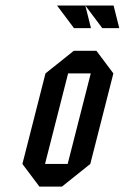

<svg xmlns="http://www.w3.org/2000/svg" viewBox="-20 -687 459 707"><path d="M125 0 62.5 -83.3 147.5 -416.7 251.7 -500H335L397.5 -416.7L312.5 -83.3L208.3 0ZM145.8 -83.3H229.2L314.2 -416.7H230.8ZM315 -583.3H252.5L190 -666.7H294.2ZM419.2 -583.3H356.7L294.2 -666.7H398.3Z"/></svg>

Font: Yulong
Style: Italic
Weight: 400
Italic angle: -14.25°
Designer: GGBotNet
Foundry: f0n7.com
Version: 1.00